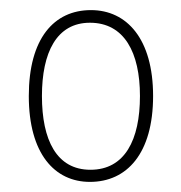

<svg xmlns="http://www.w3.org/2000/svg" viewBox="-20 -740 359 380"><path d="M158 -380C231 -380 283 -436 283 -550C283 -663 231 -720 160 -720C87 -720 37 -664 37 -550C37 -436 88 -380 158 -380ZM159 -404C92 -404 63 -463 63 -550C63 -636 92 -695 158 -695C226 -695 257 -636 257 -550C257 -463 227 -404 159 -404Z"/></svg>

Font: Noto Serif Devanagari SemiCondensed Thin
Style: Regular
Weight: 100
Width: 4
Designer: Universal Thirst, Indian Type Foundry and the Monotype Design Team
Foundry: Monotype Imaging Inc.
Version: Version 2.004